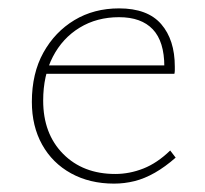

<svg xmlns="http://www.w3.org/2000/svg" viewBox="-20 -433 489 458"><path d="M252 5Q194 5 149.5 -19.5Q105 -44 80.5 -88Q56 -132 56 -190Q56 -258 83.5 -307.5Q111 -357 157.5 -385Q204 -413 264 -413Q332 -413 364.5 -375.5Q397 -338 397 -274Q397 -270 397 -265.5Q397 -261 396 -257H372V-274Q372 -334 344.5 -363Q317 -392 264 -392Q211 -392 170 -367Q129 -342 106 -297.5Q83 -253 83 -193Q83 -114 130.5 -66Q178 -18 255 -18Q289 -18 322 -31Q355 -44 386 -74L399 -57Q374 -35 349.5 -21Q325 -7 301 -1Q277 5 252 5ZM80 -257 85 -277H390V-257Z"/></svg>

Font: Ysabeau Office Thin
Style: Regular
Weight: 250
Designer: Christian Thalmann (Catharsis Fonts)
Version: Version 2.001;gftools[0.9.30]; featfreeze: tnum,lnum,ss02